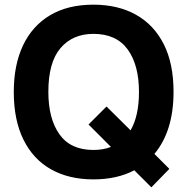

<svg xmlns="http://www.w3.org/2000/svg" viewBox="-20 -758 802 822"><path d="M380 10Q275 10 198.5 -33Q122 -76 80.5 -160Q39 -244 39 -364Q39 -480 78.5 -563.5Q118 -647 194 -692.5Q270 -738 380 -738Q485 -738 562 -695Q639 -652 681 -569Q723 -486 723 -365Q723 -197 641 -99L705 -35L628 44L555 -29Q481 10 380 10ZM380 -116Q422 -116 455 -129L359 -225L436 -302L539 -200Q575 -262 575 -364Q575 -480 526.5 -546.5Q478 -613 380 -613Q291 -613 239 -552Q187 -491 187 -365Q187 -250 234.5 -183Q282 -116 380 -116Z"/></svg>

Font: BDO Grotesk DemiBold
Style: Regular
Weight: 600
Designer: Deni Anggara
Foundry: Lokal Container
Version: Version 2.000